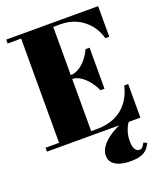

<svg xmlns="http://www.w3.org/2000/svg" viewBox="-174 -860 1017 1208"><g transform="rotate(-20 334.5 -256.5)"><path d="M14.5 0V-26H105V-724H14.5V-750H630V-545H604Q589 -598.5 555.8 -638.8Q522.5 -679 475 -701.5Q427.5 -724 369 -724H320V-26H359Q427 -26 478.8 -49.2Q530.5 -72.5 564.8 -117Q599 -161.5 614 -225H640V0ZM463 -248Q448 -281.5 425 -310.5Q402 -339.5 374.2 -357.5Q346.5 -375.5 318 -375H300V-401H318Q346.5 -401 374 -417.2Q401.5 -433.5 424.8 -461.5Q448 -489.5 463 -523H490V-248ZM491.5 237Q451 237 420 228Q389 219 371.2 200Q353.5 181 353.5 151Q353.5 121 372.5 93.8Q391.5 66.5 422.2 43.8Q453 21 489 4Q525 -13 559 -22.5L565.5 -3.5Q560.5 0 551.2 16.2Q542 32.5 534.2 58.2Q526.5 84 526.5 117Q526.5 154.5 537.8 171.5Q549 188.5 565 188.5Q579.5 188.5 587.8 178.5Q596 168.5 604 154L626.5 164Q619.5 178 607.2 195Q595 212 568.5 224.5Q542 237 491.5 237Z"/></g></svg>

Font: Bodoni Moda 9pt Black
Style: Regular
Weight: 900
Designer: Owen Earl
Foundry: indestructible type
Version: Version 2.005